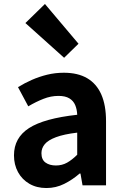

<svg xmlns="http://www.w3.org/2000/svg" viewBox="-20 -944 631 978"><path d="M216.4 13.8Q166.9 13.8 129.6 -7.9Q92.4 -29.5 71.8 -67.2Q51.2 -105 51.2 -152.6Q51.2 -242.2 127.9 -291.6Q204.7 -341 373.3 -359.4Q372.2 -386.8 363.1 -408.6Q354 -430.4 333.4 -442.9Q312.8 -455.5 278.1 -455.5Q239.3 -455.5 201.3 -440.5Q163.3 -425.6 124 -402.4L71.7 -500.1Q105.1 -520.7 142.2 -537.1Q179.3 -553.4 220.3 -563.5Q261.3 -573.5 305.1 -573.5Q376.4 -573.5 424 -545.7Q471.6 -517.8 495.9 -463Q520.1 -408.3 520.1 -327V0H400.4L389.9 -59.9H385.4Q349.3 -28.4 307 -7.3Q264.8 13.8 216.4 13.8ZM264.7 -101.1Q296.1 -101.1 321.6 -115.4Q347.1 -129.7 373.3 -155.8V-268.4Q305.4 -260.3 265.2 -245.2Q225 -230.1 208.1 -209.7Q191.1 -189.3 191.1 -163.8Q191.1 -130.8 211.7 -116Q232.3 -101.1 264.7 -101.1ZM306.6 -649.7 109.4 -826.6 208.9 -923.7 379.9 -721.2Z"/></svg>

Font: Noto Sans KR Thin
Style: Regular
Weight: 100
Designer: Ryoko NISHIZUKA 西塚涼子 (kana, bopomofo & ideographs); Paul D. Hunt (Latin, Greek & Cyrillic); Sandoll Communications 산돌커뮤니
Foundry: Adobe
Version: Version 2.004-H2;hotconv 1.0.118;makeotfexe 2.5.65603